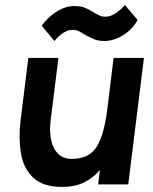

<svg xmlns="http://www.w3.org/2000/svg" viewBox="-20 -729 606 759"><path d="M195 -567 145 -627Q166 -658 201.5 -681.5Q237 -705 274 -705Q297 -705 312.5 -699.5Q328 -694 347 -682Q364 -672 373.5 -667.5Q383 -663 398 -663Q432 -663 474 -709L524 -650Q503 -612 466 -589.5Q429 -567 393 -567Q370 -567 354.5 -573Q339 -579 319 -590Q303 -600 292.5 -605.5Q282 -611 267 -611Q232 -611 195 -567ZM180 -252Q175 -211 182 -176.5Q189 -142 209 -121.5Q229 -101 264 -101Q333 -101 362.5 -149.5Q392 -198 404 -296L429 -500H549L487 0H368L375 -57Q348 -25 311.5 -7.5Q275 10 226 10Q150 10 111.5 -26.5Q73 -63 63 -122Q53 -181 61 -250L92 -500H211Z"/></svg>

Font: Haskoy Bold
Style: Italic
Weight: 700
Designer: Ertekin Erdin
Foundry: Ertekin Erdin
Version: Version 2.000; ttfautohint (v1.8.4.7-5d5b)